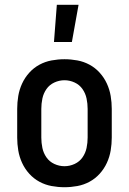

<svg xmlns="http://www.w3.org/2000/svg" viewBox="-20 -776 540 804"><path d="M250 8Q223 8 196 3Q169 -2 145 -15Q121 -28 102.5 -48.5Q84 -69 72.5 -94Q61 -119 56.5 -146Q52 -173 52 -200V-320Q52 -347 56.5 -374Q61 -401 72.5 -426Q84 -451 102.5 -471.5Q121 -492 145 -505Q169 -518 196 -523Q223 -528 250 -528Q277 -528 304 -523Q331 -518 355 -505Q379 -492 397.5 -471.5Q416 -451 427.5 -426Q439 -401 443.5 -374Q448 -347 448 -320V-200Q448 -173 443.5 -146Q439 -119 427.5 -94Q416 -69 397.5 -48.5Q379 -28 355 -15Q331 -2 304 3Q277 8 250 8ZM250 -80Q272 -80 292.5 -89.5Q313 -99 325.5 -117Q338 -135 342.5 -156.5Q347 -178 347 -200V-320Q347 -342 342.5 -363.5Q338 -385 325.5 -403Q313 -421 292.5 -430.5Q272 -440 250 -440Q228 -440 207.5 -430.5Q187 -421 174.5 -403Q162 -385 157.5 -363.5Q153 -342 153 -320V-200Q153 -178 157.5 -156.5Q162 -135 174.5 -117Q187 -99 207.5 -89.5Q228 -80 250 -80ZM206 -600 218 -756H309L281 -600Z"/></svg>

Font: Iosevka Curly Semibold
Style: Regular
Weight: 600
Monospace: yes
Designer: Belleve Invis
Foundry: Belleve Invis
Version: Version 22.1.2; ttfautohint (v1.8.4)